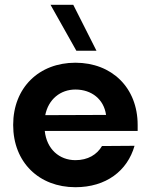

<svg xmlns="http://www.w3.org/2000/svg" viewBox="-20 -772 630 802"><path d="M299 -560H383L286 -752H191ZM35 -250C35 -94 143 10 295 10C423 10 512 -58 542 -163L406 -162C385 -126 347 -103 295 -103C228 -103 175 -149 167 -225H555V-250C555 -406 447 -510 295 -510C143 -510 35 -406 35 -250ZM169 -291C182 -357 232 -398 295 -398C363 -398 414 -357 423 -292Z"/></svg>

Font: Goli SemiBold
Style: Regular
Weight: 600
Designer: jaikishan Patel
Foundry: MagicType
Version: Version 1.000;Glyphs 3.2 (3242)